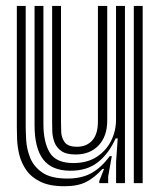

<svg xmlns="http://www.w3.org/2000/svg" viewBox="-20 -620 544 650"><path d="M198 10.5Q147.8 10.5 116.6 -4.9Q85.5 -20.2 68.8 -44.5Q52 -68.8 45.4 -96.1Q38.8 -123.5 37.9 -148.1Q37 -172.8 37 -188.2V-600H67V-194.2Q67 -175.8 68.6 -146Q70.2 -116.2 82 -86.2Q93.8 -56.2 123.1 -35.9Q152.5 -15.5 208 -15.5Q257.2 -15.5 290.5 -34.5Q323.8 -53.5 351.5 -91.5H358.5L346.2 -22.5V0H316.2L316 -7L332.2 -48H326.8Q299.5 -18 271.2 -3.8Q243 10.5 198 10.5ZM433 0V-600H463V0ZM236 -97Q203.5 -97 186.8 -109.4Q170 -121.8 163.8 -139.9Q157.5 -158 157 -176.2Q156.5 -194.5 156.5 -206.2V-600H186.5V-208Q186.5 -193.5 187.2 -173.5Q188 -153.5 199.1 -138.4Q210.2 -123.2 240.8 -123.2Q273 -123.2 292.2 -144.4Q311.5 -165.5 311.5 -208.8V-600H343V-212Q343 -158.5 313.9 -127.8Q284.8 -97 236 -97ZM217 -42Q154.5 -42.5 125.8 -80.8Q97 -119 97 -196.2V-600H127V-200.2Q127 -138.8 148.4 -103.4Q169.8 -68 228.5 -68Q274.8 -68 306.9 -88.6Q339 -109.2 355.9 -142.8Q372.8 -176.2 372.8 -214.8V-600H403V0H373V-72L378.5 -151.5H371.5Q348 -99.2 310.9 -70.4Q273.8 -41.5 217 -42Z"/></svg>

Font: Big Shoulders Inline Display Black
Style: Regular
Weight: 900
Designer: Patric King
Foundry: XO Type Co
Version: Version 1.000